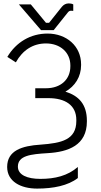

<svg xmlns="http://www.w3.org/2000/svg" viewBox="-20 -906 591 1127"><path d="M221 -729H295L379 -834C385 -841 390 -843 398 -843C401 -843 405 -843 410 -842V-880C404 -884 393 -886 384 -886C367 -886 354 -879 343 -866L268 -772H250L161 -880H91ZM437 74C377 126 303 144 217 144C140 144 85 121 85 72C85 7 161 -1 259 -7C381 -14 490 -53 490 -193V-197C490 -294 442 -344 364 -368C420 -400 456 -455 456 -524V-528C456 -635 371 -709 259 -709C160 -709 75 -659 23 -572L73 -540C113 -612 174 -651 250 -651C334 -651 393 -598 393 -522V-517C393 -439 336 -388 250 -388H187V-330H264C362 -330 428 -289 428 -202V-196C428 -85 341 -66 218 -57C108 -50 22 -22 22 74C22 159 101 201 198 201C292 201 379 184 437 139Z"/></svg>

Font: Fixel Text Light
Style: Regular
Weight: 300
Width: 4
Designer: AlfaBravo + MacPaw
Foundry: Kyrylo Tkachov, Marchela Mozhyna, Serhii Makarenko, Maria Weinstein, Zakhar Kryvoshyya
Version: Version 1.211